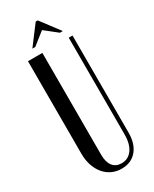

<svg xmlns="http://www.w3.org/2000/svg" viewBox="-220 -908 780 971"><g transform="rotate(-30 170.0 -422.0)"><path d="M127 -699V-103Q127 -61 145 -38Q163 -15 196 -15Q235 -15 258 -46.5Q281 -78 281 -135V-699H303V-131Q303 -67 271 -29Q239 9 183 9Q152 9 126.5 -3Q101 -15 82.5 -37Q64 -59 53.5 -90Q43 -121 43 -158V-699ZM177 -853H189L272 -743H255L183 -800L111 -743H94Z"/></g></svg>

Font: Moniqa SemBd Narrow Heading
Style: Regular
Weight: 600
Width: 4
Designer: Rajesh Rajput
Foundry: Rajesh Rajput
Version: Version 1.000